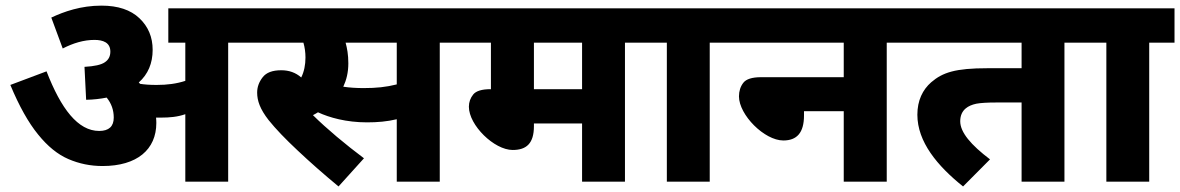

<svg xmlns="http://www.w3.org/2000/svg" viewBox="-20 -652 4235 689"><path d="M541 -210.9C541 -217.8 540.5 -224.1 540 -230H540.5H542.5H543H543.5H544.4H544.9H545.4H545.9H546.4H547.4H548.8H549.3H556.2H556.6H559.1C588.4 -230 617.2 -232.4 645 -242.2V0H798.8V-499H889.2V-622.1H584V-499H645V-361.8C613.3 -351.6 580.6 -347.2 542 -347.2C518.1 -347.2 499 -348.6 482.9 -351.1C481 -352.5 479.5 -354 478 -356C511.2 -385.7 527.8 -424.8 527.8 -473.1C527.8 -518.6 512.2 -556.2 480.5 -586.4C448.7 -616.7 403.3 -631.8 344.2 -631.8C270.5 -631.8 209.5 -610.4 164.1 -588.9L205.1 -478C242.2 -497.1 280.3 -508.8 318.8 -508.8C349.6 -508.8 376 -499.5 376 -466.8C376 -450.2 369.6 -437.5 356.4 -428.7C343.3 -419.4 318.8 -414.1 283.2 -412.1L289.1 -293.9C315.9 -294.4 340.3 -297.4 362.8 -301.8C379.9 -280.8 388.2 -256.8 388.2 -230C388.2 -198.2 370.6 -182.1 335.9 -182.1C259.8 -182.1 199.2 -261.2 147 -396L17.1 -347.2C48.8 -271 82 -211.9 116.7 -169.4C150.9 -127 187 -97.7 225.6 -81.1C264.2 -64.5 304.7 -56.2 348.1 -56.2C471.7 -56.2 541 -115.2 541 -210.9Z M1647.9 -499V-622.1H874V-499H1068.8C1073.7 -481.9 1076.2 -463.9 1076.2 -445.8C1076.2 -418.9 1071.3 -395 1061 -374C1041 -391.6 1017.1 -399.9 989.3 -399.9C957.5 -399.9 935.5 -391.6 922.4 -374.5C909.2 -357.4 902.8 -339.4 902.8 -319.8C902.8 -290.5 913.1 -260.7 943.8 -221.2C969.2 -189.5 1003.9 -153.3 1048.3 -111.8C1092.3 -70.3 1141.1 -27.3 1194.8 17.1L1286.1 -84C1220.2 -133.3 1152.3 -189.9 1103 -238.8C1108.9 -241.7 1114.7 -245.1 1121.1 -249C1162.1 -230 1222.7 -212.9 1296.9 -212.9C1334.5 -212.9 1369.1 -215.8 1403.8 -224.1V0H1558.1V-499ZM1285.2 -335.9C1259.3 -335.9 1234.9 -337.4 1211.9 -340.8C1223.1 -364.7 1230 -391.6 1230 -424.8C1230 -456.1 1225.6 -479 1220.2 -499H1403.8V-349.1C1365.2 -339.4 1330.1 -335.9 1285.2 -335.9Z M2313 -499V-622.1H1633.8V-499H1741.7V-331.1L1740.7 -332C1709.5 -332 1688.5 -325.7 1678.2 -313C1668 -300.3 1662.6 -285.6 1662.6 -269C1662.6 -202.6 1753.4 -113.8 1819.8 -113.8C1869.1 -113.8 1896 -137.2 1896 -199.2V-209H2068.8V0H2222.7V-499ZM2068.8 -332H1896V-499H2068.8Z M2617.7 -499V-622.1H2297.9V-499H2373V0H2526.9V-499Z M2603 -499H3007.8V-375H2710.9C2679.2 -375 2657.7 -368.2 2647.5 -355C2637.2 -341.8 2631.8 -325.2 2631.8 -306.2C2631.8 -239.7 2723.1 -147.9 2791 -147.9C2839.4 -147.9 2865.2 -175.3 2865.2 -237.8V-252.9H3007.8V0H3162.1V-499H3252V-622.1H2603Z M3888.7 -499V-622.1H3237.8V-499H3646V-407.2H3523.9C3408.2 -407.2 3362.8 -392.1 3321.8 -356.9C3291 -330.1 3272 -291.5 3272 -240.2C3272 -143.1 3343.8 -56.6 3436 17.1L3532.7 -80.1C3463.9 -132.3 3425.8 -177.2 3425.8 -216.8C3425.8 -236.8 3432.6 -252.4 3445.8 -263.2C3455.1 -271 3467.8 -276.4 3483.4 -279.8C3499 -282.7 3522.9 -284.2 3554.7 -284.2H3646V0H3799.8V-499Z M4194.8 -499V-622.1H3875V-499H3950.2V0H4104V-499Z"/></svg>

Font: Noto Reveo Sans
Style: Regular
Weight: 800
Designer: Monotype Design Team
Foundry: Monotype Imaging Inc.
Version: Version 2.007